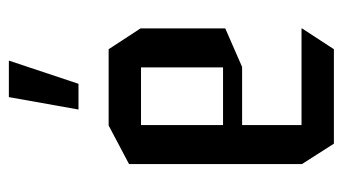

<svg xmlns="http://www.w3.org/2000/svg" viewBox="-190 -583 773 433"><g transform="rotate(-90 196.5 -366.5)"><path d="M89 0 43 -72V-73H349V-72L302 0ZM43 -73V-462L130 -508H131V-73ZM131 -207V-250H261V-207ZM131 -435V-508H302L349 -436V-435ZM261 -207V-435H349V-245L262 -207ZM166 -576 194 -733H276V-732L224 -576Z"/></g></svg>

Font: Foldit
Style: Regular
Weight: 400
Version: Version 1.003